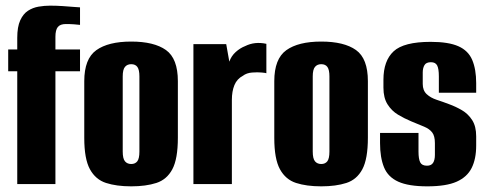

<svg xmlns="http://www.w3.org/2000/svg" viewBox="-20 -651 1723 679"><path d="M41 0V-399H9V-476H41V-517Q41 -556 51.5 -579Q62 -602 79 -613Q96 -624 116.5 -627.5Q137 -631 157 -631Q179 -631 201.5 -629.5Q224 -628 241.5 -626.5Q259 -625 263 -625V-563Q255 -564 242 -565Q229 -566 213 -566Q193 -566 184.5 -555.5Q176 -545 176 -521V-476H263V-399H176V0Z M444 8Q392 8 355 -4Q318 -16 298 -52.5Q278 -89 278 -163V-364Q278 -443 320.5 -473.5Q363 -504 444 -504Q525 -504 567 -474Q609 -444 609 -364V-164Q609 -89 589.5 -52.5Q570 -16 533 -4Q496 8 444 8ZM444 -71Q458 -71 465.5 -80.5Q473 -90 473 -115V-381Q473 -404 466 -414Q459 -424 444 -424Q430 -424 422 -414.5Q414 -405 414 -381V-115Q414 -90 422 -80.5Q430 -71 444 -71Z M664 0V-495H780L791 -433Q798 -453 813.5 -467Q829 -481 847 -488Q881 -505 922 -496V-392Q921 -393 906 -394.5Q891 -396 871.5 -394.5Q852 -393 839 -383Q818 -372 809 -350Q800 -328 800 -298V0Z M1116 8Q1064 8 1027 -4Q990 -16 970 -52.5Q950 -89 950 -163V-364Q950 -443 992.5 -473.5Q1035 -504 1116 -504Q1197 -504 1239 -474Q1281 -444 1281 -364V-164Q1281 -89 1261.5 -52.5Q1242 -16 1205 -4Q1168 8 1116 8ZM1116 -71Q1130 -71 1137.5 -80.5Q1145 -90 1145 -115V-381Q1145 -404 1138 -414Q1131 -424 1116 -424Q1102 -424 1094 -414.5Q1086 -405 1086 -381V-115Q1086 -90 1094 -80.5Q1102 -71 1116 -71Z M1491 8Q1425 8 1388.5 -8.5Q1352 -25 1338 -59.5Q1324 -94 1324 -145V-181H1460V-115Q1460 -89 1466 -77Q1472 -65 1490 -65Q1505 -65 1511.5 -75Q1518 -85 1518 -103V-145Q1518 -170 1508.5 -182.5Q1499 -195 1480 -203Q1461 -211 1434 -222Q1410 -232 1387.5 -245.5Q1365 -259 1350.5 -282Q1336 -305 1336 -341V-369Q1336 -436 1372 -469.5Q1408 -503 1503 -503Q1566 -503 1601 -487.5Q1636 -472 1650 -439Q1664 -406 1664 -357V-323H1532V-381Q1532 -408 1526 -419.5Q1520 -431 1504 -431Q1487 -431 1481 -420.5Q1475 -410 1475 -395V-354Q1475 -331 1489 -318Q1503 -305 1524.5 -298Q1546 -291 1567 -283Q1592 -274 1614 -261Q1636 -248 1650 -226Q1664 -204 1664 -169V-136Q1664 -89 1648 -57Q1632 -25 1595 -8.5Q1558 8 1491 8Z"/></svg>

Font: Alumni Sans ExtraBold
Style: Regular
Weight: 800
Designer: Robert E. Leuschke
Foundry: Robert E. Leuschke
Version: Version 1.018